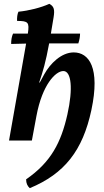

<svg xmlns="http://www.w3.org/2000/svg" viewBox="-20 -732 541 1000"><path d="M364 -459C299 -459 241 -400 211 -346L187 -302H184C204 -361 218 -408 236 -506H388C394 -524 397 -542 397 -557H245L259 -641C266 -683 261 -699 237 -712C193 -692 129 -676 76 -671C70 -658 68 -639 69 -623C127 -623 134 -616 125 -557H48C41 -542 38 -523 38 -503C61 -504 88 -504 116 -505L27 0H146L170 -129C200 -290 269 -362 310 -362C352 -362 361 -270 331 -136C298 11 245 113 116 202C116 223 123 237 135 248C316 173 411 52 456 -159C503 -380 443 -459 364 -459Z"/></svg>

Font: Vollkorn Semibold
Style: Italic
Weight: 600
Italic angle: -11°
Designer: Friedrich Althausen
Foundry: Friedrich Althausen
Version: Version 4.015;PS 004.015;hotconv 1.0.88;makeotf.lib2.5.64775